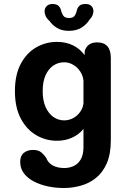

<svg xmlns="http://www.w3.org/2000/svg" viewBox="-20 -697 659 965"><path d="M300 248Q259.5 248 220.8 239.8Q182 231.5 150.5 215.2Q119 199 100.2 174.2Q81.5 149.5 81.5 116.5Q81.5 86 99.8 71.2Q118 56.5 146.5 56.5Q173.5 56.5 188.2 69.5Q203 82.5 212 96Q222 122.5 245.8 135Q269.5 147.5 303.5 147.5Q329 147.5 350.8 137.2Q372.5 127 386 103.8Q399.5 80.5 399.5 42V-49Q377 -21 342.5 -5.2Q308 10.5 266.5 10.5Q210 10.5 161.8 -17.8Q113.5 -46 84.2 -101.8Q55 -157.5 55 -239Q55 -320.5 84.2 -375.8Q113.5 -431 161.8 -458.8Q210 -486.5 266.5 -486.5Q311.5 -486.5 347 -469Q382.5 -451.5 405 -420L406 -441.5Q420 -484 468 -484Q537 -484 537 -405.5V7.5Q537 77 516.8 123.5Q496.5 170 462.5 197.2Q428.5 224.5 386.2 236.2Q344 248 300 248ZM302.5 -92Q326.5 -92 347.5 -103.2Q368.5 -114.5 382.5 -134Q396.5 -153.5 399.5 -177.5V-291Q397.5 -315.5 383.8 -336.8Q370 -358 348.5 -371Q327 -384 302.5 -384Q273 -384 248.5 -367.8Q224 -351.5 209.2 -319.2Q194.5 -287 194.5 -239Q194.5 -192 209.2 -159Q224 -126 248.5 -109Q273 -92 302.5 -92ZM410.5 -677Q429 -677 439.2 -667Q449.5 -657 449.5 -640.5Q449.5 -631.5 445 -620Q440.5 -608.5 429.5 -597.5Q415.5 -574.5 389.8 -558.2Q364 -542 326 -542Q290.5 -542 266.5 -556.8Q242.5 -571.5 228.5 -592Q215 -603.5 209.5 -616.2Q204 -629 204 -639.5Q204 -656 214.8 -666.5Q225.5 -677 243 -677Q265.5 -677 275.2 -666.5Q285 -656 287.5 -642Q290.5 -629 298.5 -617.8Q306.5 -606.5 327 -606.5Q347.5 -606.5 355.2 -617.8Q363 -629 365.5 -642Q368 -656 377.8 -666.5Q387.5 -677 410.5 -677Z"/></svg>

Font: Sono ExtraLight Monospace SemiBold
Style: Regular
Weight: 600
Version: Version 2.112